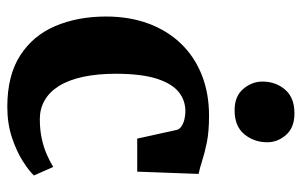

<svg xmlns="http://www.w3.org/2000/svg" viewBox="-177 -677 866 552"><g transform="rotate(90 256.0 -401.0)"><path d="M287 11Q197 11 139.5 -26Q82 -63 54.8 -127.2Q27.5 -191.5 27.5 -273Q27.5 -339.5 47.5 -394Q67.5 -448.5 105 -487.8Q142.5 -527 195.2 -548Q248 -569 313 -569Q357.5 -569 388.8 -562.8Q420 -556.5 442.2 -549.2Q464.5 -542 480 -539L473.5 -362.5H378.5L353.5 -476Q351.5 -484.5 342.5 -490.2Q333.5 -496 321.8 -498.5Q310 -501 300 -501Q268.5 -501 244.5 -481.8Q220.5 -462.5 206.5 -419.5Q192.5 -376.5 192 -303Q192 -248 201 -206.5Q210 -165 227.2 -137.5Q244.5 -110 268.8 -96.2Q293 -82.5 322 -82.5Q353 -82.5 378.2 -88Q403.5 -93.5 424 -102.5Q444.5 -111.5 460 -121L484.5 -65.5Q471.5 -51.5 443.2 -33.5Q415 -15.5 375 -2.2Q335 11 287 11ZM296.5 -642.5Q256.5 -642.5 235.5 -667.5Q214.5 -692.5 214.5 -722.5Q214.5 -760.5 237.5 -787.5Q260.5 -814.5 305.5 -814.5H306.5Q346.5 -814.5 367.8 -790.5Q389 -766.5 389 -736.5Q389 -698.5 366 -670.5Q343 -642.5 297.5 -642.5Z"/></g></svg>

Font: Merriweather 20pt ExtraBold
Style: Regular
Weight: 800
Version: Version 2.100